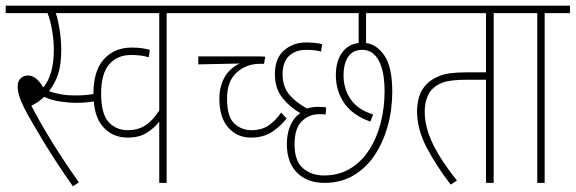

<svg xmlns="http://www.w3.org/2000/svg" viewBox="-20 -642 2021 674"><path d="M247 -307Q268 -307 287 -309Q306 -311 323 -315L327 -290Q293 -281 248 -281Q223 -281 192 -285.5Q161 -290 135 -302Q114 -282 90 -271Q122 -209 166.5 -137.5Q211 -66 257 -2L236 12Q179 -69 134.5 -142Q90 -215 66 -261Q53 -287 47.5 -305Q42 -323 42 -339Q42 -357 52.5 -367Q63 -377 78 -377Q92 -377 105 -367.5Q118 -358 132 -335Q169 -379 169 -468Q169 -499 163 -534.5Q157 -570 147 -596H0V-622H276V-596H176Q184 -572 189.5 -536Q195 -500 195 -467Q195 -416 184 -382Q173 -348 152 -322Q171 -315 193.5 -311Q216 -307 247 -307Z M654 -596H565V0H539V-215Q522 -193 495.5 -176Q469 -159 428 -159Q375 -159 341.5 -197Q308 -235 308 -313Q308 -394 345 -434.5Q382 -475 442 -475Q462 -475 476.5 -473Q491 -471 506 -467L502 -441Q489 -445 474 -447Q459 -449 440 -449Q392 -449 363.5 -416.5Q335 -384 335 -313Q335 -243 361 -214Q387 -185 429 -185Q463 -185 489 -201Q515 -217 539 -254V-596H264V-622H654Z M1117 -26Q1169 -26 1209 -50Q1249 -74 1276 -116Q1303 -158 1316.5 -211Q1330 -264 1330 -321Q1330 -392 1309.5 -429.5Q1289 -467 1252 -467Q1219 -467 1202.5 -443Q1186 -419 1186 -377Q1186 -330 1211 -293.5Q1236 -257 1290 -240L1280 -215Q1217 -238 1188 -280.5Q1159 -323 1159 -378Q1159 -427 1180.5 -457Q1202 -487 1239 -491V-596H642V-622H1414V-596H1265V-491Q1303 -486 1330 -446Q1357 -406 1357 -320Q1357 -257 1341 -199.5Q1325 -142 1295 -97Q1265 -52 1220.5 -26Q1176 0 1119 0Q1058 0 1022.5 -36Q987 -72 987 -136Q987 -174 999.5 -202Q1012 -230 1034 -245Q997 -266 971 -299Q945 -332 945 -382Q945 -437 977 -465Q1009 -493 1055 -493Q1066 -493 1083.5 -491.5Q1101 -490 1111 -487L1107 -461Q1085 -467 1055 -467Q1017 -467 994.5 -445.5Q972 -424 972 -381Q972 -338 995.5 -310Q1019 -282 1058 -261Q1075 -267 1098 -267Q1113 -267 1125 -265L1123 -240Q1118 -241 1111.5 -241Q1105 -241 1100 -241Q1064 -241 1039 -216Q1014 -191 1014 -135Q1014 -77 1043.5 -51.5Q1073 -26 1117 -26ZM986 -226Q967 -201 936.5 -180Q906 -159 861 -159Q812 -159 781 -194.5Q750 -230 750 -296Q750 -335 766.5 -367.5Q783 -400 821 -419L676 -416V-444H846Q867 -444 883.5 -444Q900 -444 911 -443L907 -418H892Q845 -418 811 -387.5Q777 -357 777 -296Q777 -232 802.5 -208.5Q828 -185 862 -185Q899 -185 923.5 -202Q948 -219 967 -247Z M1713 -596V0H1686V-362H1616Q1560 -362 1533.5 -352Q1507 -342 1491 -322Q1483 -311 1477 -293Q1471 -275 1471 -249Q1471 -197 1498.5 -139Q1526 -81 1584 -8L1562 6Q1510 -62 1477 -125.5Q1444 -189 1444 -252Q1444 -278 1451.5 -303Q1459 -328 1479 -348Q1496 -365 1525.5 -376.5Q1555 -388 1617 -388H1686V-596H1402V-622H1802V-596Z M1892 -596V0H1866V-596H1790V-622H1981V-596Z"/></svg>

Font: Noto Sans ExtraCondensed Thin
Style: Regular
Weight: 100
Width: 2
Designer: Monotype Design Team
Foundry: Monotype Imaging Inc.
Version: Version 2.013; ttfautohint (v1.8.4.7-5d5b)